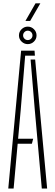

<svg xmlns="http://www.w3.org/2000/svg" viewBox="-20 -1094 322 1114"><path d="M28 0 102.5 -800H180.5L182.5 -771H126L100.5 -459.5L85 -289H172.5L165 -260H82.5L59 0ZM222.5 0 181.5 -460.5 157.5 -748.5H184L253.5 0ZM141 -838Q120.5 -838 105.2 -852.8Q90 -867.5 90 -888.5Q90 -909.5 105.2 -924.5Q120.5 -939.5 141 -939.5Q162 -939.5 177 -924.5Q192 -909.5 192 -888.5Q192 -867.5 177 -852.8Q162 -838 141 -838ZM141 -861.5Q152.5 -861.5 160.5 -869.5Q168.5 -877.5 168.5 -888.5Q168.5 -900 160.5 -908Q152.5 -916 141 -916Q130 -916 122 -908Q114 -900 114 -888.5Q114 -877.5 122 -869.5Q130 -861.5 141 -861.5ZM127.5 -972.5 186 -1074.5H214L155 -972.5Z"/></svg>

Font: Big Shoulders Stencil Display Thin ExtraLight
Style: Regular
Weight: 250
Version: Version 2.001